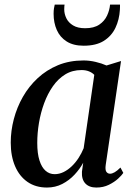

<svg xmlns="http://www.w3.org/2000/svg" viewBox="-20 -810 586 840"><path d="M442.5 -88.5Q439.5 -66.5 445.5 -58.2Q451.5 -50 461.5 -50Q470.5 -50 481.8 -56.5Q493 -63 507 -77L519.5 -53.5Q513 -43.5 496.8 -28.5Q480.5 -13.5 456.2 -1.5Q432 10.5 401.5 10.5Q370 10.5 353.2 -7.5Q336.5 -25.5 338.5 -59L344 -98Q329.5 -71 306.2 -46Q283 -21 252.5 -5.2Q222 10.5 185.5 10.5Q136 10.5 100.5 -14Q65 -38.5 46 -82.8Q27 -127 27 -186Q27 -237.5 40.5 -289Q54 -340.5 80.2 -386.5Q106.5 -432.5 145 -468.2Q183.5 -504 233.8 -524.8Q284 -545.5 345.5 -545.5Q371.5 -545.5 398.2 -539.2Q425 -533 446 -523.5L509.5 -543ZM392.5 -482.5Q383.5 -492 369.2 -497.8Q355 -503.5 336.5 -503.5Q296.5 -503.5 265.5 -484.5Q234.5 -465.5 211.5 -432.8Q188.5 -400 173.2 -358.5Q158 -317 150.5 -272.5Q143 -228 143 -185Q143 -138 152.8 -107.8Q162.5 -77.5 179.5 -62.8Q196.5 -48 219 -48Q239 -48 258 -57.2Q277 -66.5 293.8 -82.5Q310.5 -98.5 323.8 -119Q337 -139.5 346 -161.5ZM346 -610Q301 -610 271.8 -628.5Q242.5 -647 228.5 -678.8Q214.5 -710.5 214.5 -749.5Q214.5 -764 216.2 -773.8Q218 -783.5 219.5 -790H262.5Q262 -786.5 261.5 -781.8Q261 -777 261 -769Q261 -749.5 270.2 -730.2Q279.5 -711 299.8 -698.8Q320 -686.5 352.5 -686.5Q391 -686.5 414.2 -702.2Q437.5 -718 448.5 -742Q459.5 -766 461.5 -790H505Q505 -786 505 -780.5Q505 -775 504.5 -767Q502 -724 485 -688.2Q468 -652.5 434.2 -631.2Q400.5 -610 346 -610Z"/></svg>

Font: Merriweather 72pt Medium
Style: Italic
Weight: 500
Italic angle: -7.8°
Version: Version 2.101